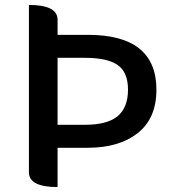

<svg xmlns="http://www.w3.org/2000/svg" viewBox="-20 -757 708 777"><path d="M213 0Q97 0 97 -60V-737Q213 -737 213 -677V-616H336Q613 -616 613 -394Q613 -278 537 -218Q461 -159 336 -159H213V0ZM213 -252H324Q413 -252 455 -286Q498 -321 498 -394Q498 -465 456 -494Q414 -523 324 -523H213Z"/></svg>

Font: Swei Half Moon CJK SC
Style: Medium
Weight: 500
Version: Version 2.071